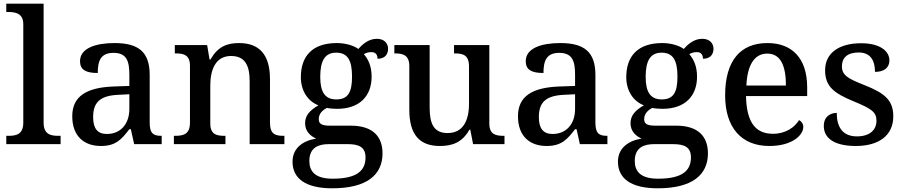

<svg xmlns="http://www.w3.org/2000/svg" viewBox="-20 -780 4895 1039"><path d="M14 0H308V-45H295C251 -45 216 -55 216 -117V-760H14V-715H27C66 -715 106 -706 106 -649V-117C106 -55 71 -45 27 -45H14Z M526 10C607 10 638 -26 680 -81H688L706 0H855V-45H852C807 -45 790 -61 790 -117V-375C790 -501 727 -547 600 -547C497 -547 413 -519 413 -449C413 -402 445 -385 509 -385C509 -449 524 -494 594 -494C668 -494 680 -446 680 -373V-315L597 -312C445 -307 371 -257 371 -151C371 -41 437 10 526 10ZM558 -55C507 -55 484 -86 484 -146C484 -223 518 -263 622 -267L680 -270V-191C680 -108 632 -55 558 -55Z M921 0H1200V-45H1195C1151 -45 1118 -53 1118 -112V-317C1118 -402 1146 -477 1230 -477C1305 -477 1331 -427 1331 -341V0H1519V-45H1514C1469 -45 1441 -54 1441 -117V-352C1441 -488 1380 -547 1274 -547C1207 -547 1158 -527 1119 -458H1114L1101 -536H926V-491H931C975 -491 1008 -482 1008 -424V-116C1008 -54 973 -45 928 -45H921Z M1778 239C1964 239 2050 167 2050 50C2050 -38 2001 -100 1878 -100H1764C1716 -100 1705 -113 1705 -136C1705 -164 1725 -184 1749 -196C1762 -193 1787 -191 1803 -191C1930 -191 1991 -264 1991 -365C1991 -422 1973 -459 1949 -487C1961 -494 1973 -498 1990 -498C2015 -498 2023 -481 2023 -462C2064 -462 2080 -487 2080 -516C2080 -545 2060 -570 2019 -570C1974 -570 1940 -539 1919 -515C1897 -532 1852 -547 1803 -547C1671 -547 1608 -477 1608 -362C1608 -291 1644 -233 1703 -210C1655 -182 1631 -154 1631 -113C1631 -69 1661 -43 1691 -30C1621 -19 1563 20 1563 95C1563 186 1634 239 1778 239ZM1800 -242C1738 -242 1713 -283 1713 -364C1713 -449 1737 -495 1799 -495C1863 -495 1885 -451 1885 -365C1885 -282 1864 -242 1800 -242ZM1780 187C1685 187 1654 147 1654 91C1654 16 1707 0 1759 0H1862C1924 0 1958 17 1958 72C1958 140 1916 187 1780 187Z M2360 10C2426 10 2481 -8 2520 -78H2525L2540 0H2710V-45H2706C2663 -45 2628 -52 2628 -111V-536H2437V-491H2441C2484 -491 2518 -483 2518 -421V-219C2518 -123 2483 -60 2402 -60C2327 -60 2305 -111 2305 -198V-536H2114V-491H2117C2162 -491 2195 -481 2195 -422V-186C2195 -50 2252 10 2360 10Z M2938 10C3019 10 3050 -26 3092 -81H3100L3118 0H3267V-45H3264C3219 -45 3202 -61 3202 -117V-375C3202 -501 3139 -547 3012 -547C2909 -547 2825 -519 2825 -449C2825 -402 2857 -385 2921 -385C2921 -449 2936 -494 3006 -494C3080 -494 3092 -446 3092 -373V-315L3009 -312C2857 -307 2783 -257 2783 -151C2783 -41 2849 10 2938 10ZM2970 -55C2919 -55 2896 -86 2896 -146C2896 -223 2930 -263 3034 -267L3092 -270V-191C3092 -108 3044 -55 2970 -55Z M3539 239C3725 239 3811 167 3811 50C3811 -38 3762 -100 3639 -100H3525C3477 -100 3466 -113 3466 -136C3466 -164 3486 -184 3510 -196C3523 -193 3548 -191 3564 -191C3691 -191 3752 -264 3752 -365C3752 -422 3734 -459 3710 -487C3722 -494 3734 -498 3751 -498C3776 -498 3784 -481 3784 -462C3825 -462 3841 -487 3841 -516C3841 -545 3821 -570 3780 -570C3735 -570 3701 -539 3680 -515C3658 -532 3613 -547 3564 -547C3432 -547 3369 -477 3369 -362C3369 -291 3405 -233 3464 -210C3416 -182 3392 -154 3392 -113C3392 -69 3422 -43 3452 -30C3382 -19 3324 20 3324 95C3324 186 3395 239 3539 239ZM3561 -242C3499 -242 3474 -283 3474 -364C3474 -449 3498 -495 3560 -495C3624 -495 3646 -451 3646 -365C3646 -282 3625 -242 3561 -242ZM3541 187C3446 187 3415 147 3415 91C3415 16 3468 0 3520 0H3623C3685 0 3719 17 3719 72C3719 140 3677 187 3541 187Z M4143 10C4269 10 4327 -50 4327 -93C4327 -112 4315 -125 4304 -130C4280 -91 4232 -56 4163 -56C4069 -56 4020 -117 4017 -260H4348V-307C4348 -465 4266 -547 4133 -547C3986 -547 3904 -451 3904 -264C3904 -91 3991 10 4143 10ZM4233 -317H4019C4024 -429 4063 -490 4132 -490C4206 -490 4233 -421 4233 -317Z M4611 10C4735 10 4814 -46 4814 -151C4814 -239 4765 -277 4659 -319C4570 -354 4536 -372 4536 -421C4536 -466 4564 -496 4627 -496C4686 -496 4715 -458 4715 -391C4766 -391 4793 -415 4793 -453C4793 -503 4743 -546 4640 -546C4523 -546 4445 -495 4445 -400C4445 -310 4495 -275 4601 -231C4695 -192 4723 -174 4723 -127C4723 -77 4687 -42 4617 -42C4538 -42 4508 -95 4508 -169C4478 -169 4438 -153 4438 -98C4438 -29 4500 10 4611 10Z"/></svg>

Font: Noto Serif Ethiopic Medium
Style: Regular
Weight: 500
Designer: Monotype Design Team
Foundry: Monotype Imaging Inc.
Version: Version 2.102